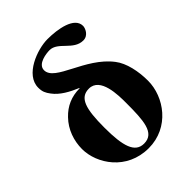

<svg xmlns="http://www.w3.org/2000/svg" viewBox="-204 -794 911 911"><g transform="rotate(-45 251.0 -339.0)"><path d="M222 -419C167 -419 122 -399 86 -361C45 -319 26 -262 26 -207C26 -109 106 14 253 14C392 14 477 -107 477 -215C477 -278 463 -346 431 -387C342 -504 163 -525 163 -599C163 -641 228 -648 249 -648C305 -648 329 -567 395 -567C429 -567 443 -602 443 -617C443 -676 348 -692 279 -692C210 -692 85 -646 85 -560C85 -533 92 -519 107 -499C133 -463 179 -439 222 -421ZM252 -387C328 -387 329 -267 329 -215C329 -96 325 -17 253 -17C192 -17 173 -79 173 -204C173 -331 190 -387 252 -387Z"/></g></svg>

Font: STIXGeneral
Style: Bold
Weight: 700
Designer: MicroPress Inc., with final additions and corrections provided by Coen Hoffman, Elsevier (retired)
Version: Version 1.1.0